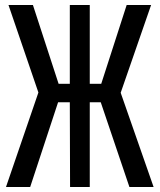

<svg xmlns="http://www.w3.org/2000/svg" viewBox="-20 -750 640 770"><path d="M4 0 134 -379 14 -730H112L215 -414H260V-730H340V-414H386L488 -730H586L464 -378L596 0H499L384 -340H340V0H261L260 -340H213L101 0Z"/></svg>

Font: JetBrainsMono NFM Medium
Style: Regular
Weight: 500
Monospace: yes
Designer: Philipp Nurullin, Konstantin Bulenkov
Foundry: JetBrains
Version: Version 2.304; ttfautohint (v1.8.4.7-5d5b);Nerd Fonts 3.3.0